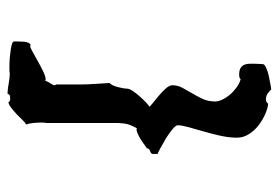

<svg xmlns="http://www.w3.org/2000/svg" viewBox="-135 -402 739 509"><g transform="rotate(90 234.5 -147.5)"><path d="M229 202V201Q229 200 231 197.5Q233 195 240 195Q245 195 246 195.5Q247 196 249 197L251 199L250 200Q257 199 265.5 192.5Q274 186 282.5 178Q291 170 298 162.5Q305 155 310 153Q307 144 306 133Q305 122 305 118V110Q305 109 305 106.5Q305 104 306 99V-86Q306 -95 307.5 -108Q309 -121 320 -141Q321 -140 324 -140Q328 -140 336.5 -144Q345 -148 352.5 -153Q360 -158 366 -162.5Q372 -167 373 -167Q374 -174 379.5 -175.5Q385 -177 388 -181V-196Q386 -196 374 -202.5Q362 -209 348.5 -217Q335 -225 323.5 -234.5Q312 -244 312 -249Q312 -259 317 -277.5Q322 -296 328.5 -318Q335 -340 340 -363Q345 -386 345 -406Q345 -423 335.5 -438Q326 -453 311.5 -464Q297 -475 281.5 -481.5Q266 -488 255 -489Q254 -487 252 -486Q249 -483 242 -483Q234 -483 226 -489Q218 -495 218 -497Q215 -497 204 -495Q193 -493 181 -490.5Q169 -488 159.5 -483.5Q150 -479 150 -475Q150 -470 149.5 -465.5Q149 -461 149 -454Q149 -447 149 -439.5Q149 -432 151.5 -426Q154 -420 160 -416Q166 -412 178 -412Q187 -412 190 -416Q201 -413 212 -405Q223 -397 231 -387.5Q239 -378 244 -367.5Q249 -357 249 -349Q249 -330 242.5 -316Q236 -302 228 -288.5Q220 -275 213 -262Q206 -249 206 -235Q206 -227 215 -217Q224 -207 235 -198Q246 -189 254.5 -182Q263 -175 263 -174Q260 -173 252.5 -166Q245 -159 236.5 -149.5Q228 -140 221.5 -130.5Q215 -121 215 -115Q215 -107 211 -91Q207 -75 200 -68Q201 -52 202.5 -30Q204 -8 204 13V74Q206 75 206 77Q206 81 201.5 87.5Q197 94 194 102Q193 102 192 101.5Q191 101 190 101Q183 101 169.5 107.5Q156 114 142.5 121.5Q129 129 117.5 135.5Q106 142 102 142Q101 142 101 141Q96 141 93.5 146.5Q91 152 90.5 159Q90 166 90 173.5Q90 181 90 185Q90 188 96 190Q102 192 111.5 193.5Q121 195 132.5 196Q144 197 154 197Q161 197 166 197Q171 197 175 196Q180 196 188.5 197Q197 198 205 199.5Q213 201 219.5 201.5Q226 202 229 202Z"/></g></svg>

Font: Dokdo
Style: Regular
Weight: 400
Version: Version 2.00